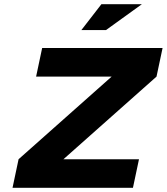

<svg xmlns="http://www.w3.org/2000/svg" viewBox="-20 -900 799 920"><path d="M759 -670H182L153 -533H515L69 -137L40 0H617L646 -137H284L730 -533ZM370 -756H488L660 -880H466Z"/></svg>

Font: LT Wave Text Black Italic
Style: Regular
Weight: 900
Designer: Daniel Lyons
Version: Version 2.5 (Glyphs App)